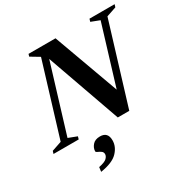

<svg xmlns="http://www.w3.org/2000/svg" viewBox="-229 -851 1271 1297"><g transform="rotate(-30 406.0 -202.0)"><path d="M754 -623 562.5 3.5H473L269.5 -570.5L109.5 -46.5L176 -21L170 0H-26.5L-20 -21L56.5 -47L228.5 -610.5L160 -651.5L165.5 -670H376L560.5 -163L701 -623.5L634.5 -649L641 -670H837L830.5 -649ZM226 125.5Q226 100 245.5 77Q265 54 304 54Q365 54 365 119.5Q365 169 325.5 210Q286 251 192 265.5L196.5 231Q244 221.5 259.5 206Q275 190.5 275 174.5Q275 159 262.8 150.5Q250.5 142 238.2 136.8Q226 131.5 226 125.5Z"/></g></svg>

Font: Newsreader 16pt
Style: Bold Italic
Weight: 700
Italic angle: -17°
Designer: Hugues Gentile
Foundry: Production Type
Version: Version 1.003; ttfautohint (v1.8.3)